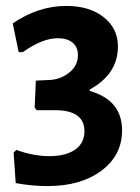

<svg xmlns="http://www.w3.org/2000/svg" viewBox="-20 -533 471 648"><path d="M204 -513Q282 -513 330 -475Q378 -437 378 -376Q378 -283 283 -231V-226Q392 -195 392 -93Q392 -9 322.5 43Q253 95 141 95Q88 95 33 85L26 -18L35 -27Q94 -6 146 -6Q202 -6 233.5 -28Q265 -50 265 -90Q265 -158 174 -161H104L97 -170L101 -261L145 -263Q183 -264 213 -287.5Q243 -311 243 -347Q243 -374 225 -389Q207 -404 175 -404Q123 -404 57 -357H43L23 -454Q109 -513 204 -513Z"/></svg>

Font: Alegreya Sans SC
Style: Bold
Weight: 700
Designer: Juan Pablo del Peral
Foundry: Huerta Tipografica
Version: Version 2.007